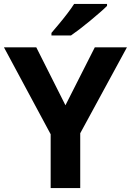

<svg xmlns="http://www.w3.org/2000/svg" viewBox="-20 -954 664 974"><path d="M312 -420 461 -714H624L387 -278V0H237V-273L0 -714H164ZM523 -924Q509 -910 486 -890Q463 -870 436.5 -848Q410 -826 384.5 -806.5Q359 -787 340 -774H241V-787Q257 -806 278.5 -831.5Q300 -857 321 -884.5Q342 -912 356 -934H523Z"/></svg>

Font: Noto Sans Armenian
Style: Bold
Weight: 700
Version: Version 2.007